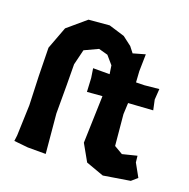

<svg xmlns="http://www.w3.org/2000/svg" viewBox="-130 -845 969 984"><g transform="rotate(20 354.5 -352.5)"><path d="M389.6 -693.4 303.7 -719.7 191.4 -710 93.8 -627 47.9 -504.9 50.8 -351.6 56.6 -194.3 50.8 -27.3 46.9 3.9 123 11.7H220.7L201.2 -202.1V-355.5L200.2 -469.7L220.7 -553.7L293.9 -587.9L343.8 -574.2L381.8 -530.3L388.7 -484.4H298.8L306.6 -433.6L310.5 -359.4L392.6 -366.2V-359.4L384.8 -109.4L435.5 -19.5L533.2 15.6L677.7 -7.8L709 -35.2L669.9 -105.5L666 -140.6L587.9 -121.1L541 -148.4L525.4 -316.4L528.3 -377.9L544.9 -378.9L662.1 -386.7L650.4 -441.4L654.3 -500L576.2 -492.2L530.3 -491.2L526.4 -550.8L528.3 -643.6L462.9 -625L438.5 -656.2Z"/></g></svg>

Font: MaokenAssortedSans-Lite
Style: Lite
Weight: 400
Version: Version 1.400